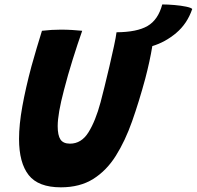

<svg xmlns="http://www.w3.org/2000/svg" viewBox="-20 -806 863 842"><path d="M247 15.5Q148 15.5 105.8 -38.2Q63.5 -92 63.5 -197Q63.5 -259.5 78 -339.8Q92.5 -420 118 -515.5Q128 -552 140.8 -594.8Q153.5 -637.5 164 -671Q185 -673.5 206.2 -674.8Q227.5 -676 247 -676Q272 -676 296.8 -674.5Q321.5 -673 340.5 -671Q320.5 -614.5 298.8 -545Q277 -475.5 260.5 -411Q233 -307 233 -253Q233 -212.5 245.2 -194.2Q257.5 -176 287 -176Q337 -176 368 -225.8Q399 -275.5 421 -357.5Q427.5 -382 438.2 -425Q449 -468 460 -515.5Q471 -563 479.8 -603.5Q488.5 -644 491 -664.5Q580.5 -665 627 -692Q673.5 -719 691.5 -786.5Q715.5 -786.5 744.8 -784Q774 -781.5 796.5 -776.8Q819 -772 823 -766.5Q801 -702 752.5 -661.2Q704 -620.5 648 -604Q637 -537 617 -461Q590 -361 559.5 -274.5Q529 -188 488 -122.8Q447 -57.5 388.5 -21Q330 15.5 247 15.5Z"/></svg>

Font: Grandstander
Style: Bold Italic
Weight: 700
Italic angle: -15°
Designer: Tyler Finck
Foundry: Etcetera Type Co
Version: Version 1.200; ttfautohint (v1.8.3)